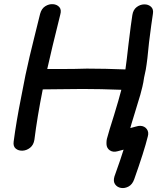

<svg xmlns="http://www.w3.org/2000/svg" viewBox="-20 -739 807 943"><path d="M639 142Q688 4 706 -69Q712 -90 701 -105Q690 -120 669 -121Q659 -121 650 -118Q648 -118 646 -117L620 -110Q620 -112 626.5 -133.5Q633 -155 642 -184Q651 -213 658.5 -238.5Q666 -264 669 -273Q682 -321 684 -335Q685 -348 696 -397Q704 -443 712 -531Q724 -627 731 -671Q735 -694 721.5 -706Q708 -718 688 -717.5Q668 -717 651 -704Q634 -691 630 -665Q624 -628 611 -521Q602 -439 596 -398Q552 -400 498.5 -401Q445 -402 407 -402Q381 -401 343.5 -400.5Q306 -400 269.5 -400Q233 -400 212 -400Q233 -495 276 -667Q283 -691 271.5 -704Q260 -717 240.5 -718.5Q221 -720 202.5 -708.5Q184 -697 177 -671Q161 -606 148.5 -556Q136 -506 125.5 -461.5Q115 -417 105 -369.5Q95 -322 84 -262Q60 -142 47 -43Q44 -20 57.5 -9Q71 2 91 1Q111 0 128 -13.5Q145 -27 149 -53Q163 -165 190 -300Q230 -300 285.5 -301Q341 -302 386 -302Q424 -302 477 -301Q530 -300 576 -298Q564 -251 540 -173Q515 -95 505 -57Q503 -48 503 -39V-31Q504 -11 519.5 -0.5Q535 10 557 4L587 -4Q575 36 542 128Q535 152 545.5 166.5Q556 181 574.5 184Q593 187 611.5 177Q630 167 639 142Z"/></svg>

Font: Balsamiq Sans
Style: Italic
Weight: 400
Italic angle: -12°
Designer: Michael Angeles
Foundry: Balsamiq SRL
Version: Version 1.020; ttfautohint (v1.8.4.7-5d5b);gftools[0.9.26]